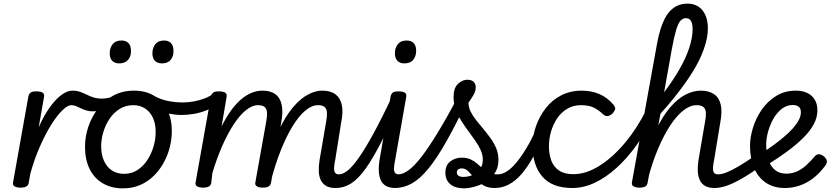

<svg xmlns="http://www.w3.org/2000/svg" viewBox="-20 -1018 4621 1057"><path d="M92 15Q73 15 60.5 8Q48 1 52 -15L136 -486Q140 -503 149.5 -509Q159 -515 179 -515Q206 -515 216 -507Q226 -499 222 -482L193 -317Q216 -369 240.5 -407Q265 -445 289.5 -470Q314 -495 336.5 -507Q359 -519 378 -519Q397 -519 405 -507Q413 -495 412 -479Q411 -463 401 -451Q391 -439 372 -439Q353 -439 324.5 -412Q296 -385 264 -334.5Q232 -284 201 -214.5Q170 -145 147 -62L138 -11Q136 2 125 8.5Q114 15 92 15Z M490 -405Q471 -405 455 -410Q439 -415 425 -422Q411 -429 398.5 -434Q386 -439 373 -439Q354 -439 345.5 -451Q337 -463 338 -479Q339 -495 349 -507Q359 -519 378 -519Q402 -519 420.5 -512.5Q439 -506 457 -497Q475 -488 495.5 -481.5Q516 -475 542 -475Q554 -475 574.5 -478.5Q595 -482 605 -487Q615 -492 623.5 -487.5Q632 -483 635.5 -474Q639 -465 638 -456Q637 -447 627 -442Q610 -433 586.5 -424.5Q563 -416 538 -410.5Q513 -405 490 -405Z M657 19Q593 19 545.5 -9Q498 -37 473 -88.5Q448 -140 448 -209Q448 -265 466 -319.5Q484 -374 519 -419.5Q554 -465 604 -492Q654 -519 718 -519Q782 -519 829 -490.5Q876 -462 901 -412Q926 -362 926 -297Q926 -254 915 -209Q904 -164 881.5 -123Q859 -82 826.5 -50Q794 -18 751.5 0.5Q709 19 657 19ZM663 -61Q704 -61 736 -81.5Q768 -102 790.5 -136Q813 -170 825 -210.5Q837 -251 837 -292Q837 -337 821.5 -370Q806 -403 778.5 -421Q751 -439 714 -439Q672 -439 639 -418.5Q606 -398 583.5 -364.5Q561 -331 549 -291.5Q537 -252 537 -213Q537 -167 552.5 -132.5Q568 -98 596.5 -79.5Q625 -61 663 -61Z M980 -385Q942 -385 896.5 -395.5Q851 -406 796 -439Q786 -444 784.5 -455.5Q783 -467 788 -478.5Q793 -490 802 -495Q811 -500 822 -494Q861 -471 903 -462.5Q945 -454 987 -454Q1017 -454 1049 -460Q1081 -466 1110 -477.5Q1139 -489 1158 -506Q1168 -514 1177.5 -510Q1187 -506 1194 -496Q1201 -486 1200.5 -474Q1200 -462 1190 -454Q1157 -427 1120 -412Q1083 -397 1047 -391Q1011 -385 980 -385Z M636 -669Q612 -669 598 -683Q584 -697 584 -725Q584 -754 600 -774.5Q616 -795 649 -795Q673 -795 687 -781Q701 -767 701 -738Q702 -709 685.5 -689Q669 -669 636 -669ZM871 -669Q847 -669 833 -683Q819 -697 819 -725Q819 -754 835 -774.5Q851 -795 884 -795Q907 -795 921 -781Q935 -767 935 -738Q936 -709 920 -689Q904 -669 871 -669Z M1827 17Q1794 17 1774.5 5Q1755 -7 1745.5 -27.5Q1736 -48 1735 -75.5Q1734 -103 1739 -135L1776 -351Q1781 -378 1780 -397.5Q1779 -417 1768 -428Q1757 -439 1730 -439Q1696 -439 1660 -408.5Q1624 -378 1590 -322Q1556 -266 1526.5 -192Q1497 -118 1474 -32L1437 -31Q1459 -157 1494 -249Q1529 -341 1572.5 -401Q1616 -461 1663 -490Q1710 -519 1754 -519Q1800 -519 1827 -498.5Q1854 -478 1862 -439Q1870 -400 1858 -342L1826 -141Q1816 -94 1820.5 -76Q1825 -58 1846 -58Q1860 -58 1867 -46.5Q1874 -35 1872 -20.5Q1870 -6 1859 5.5Q1848 17 1827 17ZM1097 15Q1078 15 1065.5 8Q1053 1 1057 -15L1141 -486Q1145 -503 1154.5 -509Q1164 -515 1184 -515Q1211 -515 1221 -507Q1231 -499 1227 -482L1200 -322Q1225 -373 1252.5 -410.5Q1280 -448 1308.5 -472Q1337 -496 1366.5 -507.5Q1396 -519 1424 -519Q1470 -519 1496.5 -499Q1523 -479 1531 -439.5Q1539 -400 1528 -342L1472 -11Q1469 2 1458.5 8.5Q1448 15 1426 15Q1407 15 1394.5 8Q1382 1 1386 -15L1446 -351Q1451 -378 1450 -397.5Q1449 -417 1438 -428Q1427 -439 1400 -439Q1368 -439 1333.5 -411Q1299 -383 1266 -332.5Q1233 -282 1203 -213.5Q1173 -145 1149 -65L1143 -11Q1141 2 1130 8.5Q1119 15 1097 15Z M1828 17Q1814 17 1807 5.5Q1800 -6 1801.5 -20.5Q1803 -35 1814 -46.5Q1825 -58 1846 -58Q1868 -58 1895 -80Q1922 -102 1957 -152Q1992 -202 2037.5 -285.5Q2083 -369 2142 -493Q2149 -506 2163 -506Q2177 -506 2187 -496.5Q2197 -487 2191 -474Q2129 -333 2080.5 -238.5Q2032 -144 1991.5 -88Q1951 -32 1912 -7.5Q1873 17 1828 17Z M2158 17Q2125 17 2105 5.5Q2085 -6 2076 -26.5Q2067 -47 2065.5 -75Q2064 -103 2069 -135L2130 -486Q2134 -503 2143.5 -509Q2153 -515 2173 -515Q2200 -515 2210 -507Q2220 -499 2216 -482L2156 -141Q2146 -93 2150.5 -75.5Q2155 -58 2176 -58Q2190 -58 2197 -46.5Q2204 -35 2202.5 -20.5Q2201 -6 2190 5.5Q2179 17 2158 17ZM2206 -669Q2182 -669 2168 -683Q2154 -697 2154 -725Q2154 -754 2170 -774.5Q2186 -795 2219 -795Q2243 -795 2257 -781Q2271 -767 2271 -738Q2271 -709 2255 -689Q2239 -669 2206 -669Z M2153 17Q2134 17 2127.5 5.5Q2121 -6 2124.5 -20.5Q2128 -35 2140 -46.5Q2152 -58 2171 -58Q2198 -58 2229.5 -81Q2261 -104 2300.5 -155Q2340 -206 2391.5 -290.5Q2443 -375 2508 -499Q2515 -513 2529.5 -511.5Q2544 -510 2554 -500Q2564 -490 2558 -476Q2493 -338 2439.5 -243Q2386 -148 2339.5 -91Q2293 -34 2248 -8.5Q2203 17 2153 17Z M2536 19Q2487 19 2459.5 -3.5Q2432 -26 2432 -68Q2432 -108 2458.5 -129Q2485 -150 2521 -150Q2551 -150 2571 -140.5Q2591 -131 2606.5 -117.5Q2622 -104 2637 -90.5Q2652 -77 2672 -67.5Q2692 -58 2721 -58Q2735 -58 2742 -46.5Q2749 -35 2747.5 -20.5Q2746 -6 2735.5 5.5Q2725 17 2703 17Q2664 17 2638 0.5Q2612 -16 2593.5 -37Q2575 -58 2558.5 -74.5Q2542 -91 2522 -91Q2510 -91 2502.5 -85.5Q2495 -80 2495 -69Q2495 -56 2505 -50Q2515 -44 2531 -44Q2550 -44 2568.5 -49.5Q2587 -55 2603 -66.5Q2619 -78 2628.5 -96.5Q2638 -115 2638 -140Q2638 -165 2626.5 -191Q2615 -217 2596.5 -243.5Q2578 -270 2557.5 -297.5Q2537 -325 2518.5 -354.5Q2500 -384 2488.5 -416Q2477 -448 2477 -483Q2477 -534 2501.5 -556.5Q2526 -579 2552 -579Q2577 -579 2588 -567Q2599 -555 2599 -537Q2599 -516 2586 -494Q2573 -472 2559 -453Q2559 -428 2571 -403.5Q2583 -379 2602 -355.5Q2621 -332 2641.5 -307.5Q2662 -283 2681 -256.5Q2700 -230 2712 -201Q2724 -172 2724 -138Q2724 -100 2708.5 -72.5Q2693 -45 2669 -27Q2645 -9 2619 1Q2593 11 2570.5 15Q2548 19 2536 19Z M2703 17Q2689 17 2682 5.5Q2675 -6 2676.5 -20.5Q2678 -35 2689 -46.5Q2700 -58 2721 -58Q2744 -58 2769.5 -74Q2795 -90 2821.5 -121.5Q2848 -153 2876 -199Q2904 -245 2932 -306Q2938 -319 2951.5 -319Q2965 -319 2975 -310Q2985 -301 2979 -287Q2947 -211 2915 -153.5Q2883 -96 2850 -58.5Q2817 -21 2780.5 -2Q2744 17 2703 17Z M3131 17Q3020 17 2966 -45.5Q2912 -108 2912 -215Q2912 -271 2931 -324.5Q2950 -378 2984.5 -422.5Q3019 -467 3069.5 -493Q3120 -519 3183 -519Q3236 -519 3280 -500Q3324 -481 3357 -442Q3370 -426 3366 -415Q3362 -404 3351 -392Q3338 -381 3325.5 -379Q3313 -377 3300 -389Q3277 -411 3250 -425Q3223 -439 3178 -439Q3136 -439 3102.5 -419Q3069 -399 3047 -366Q3025 -333 3013.5 -293.5Q3002 -254 3002 -213Q3002 -169 3015 -134Q3028 -99 3058 -79Q3088 -59 3136 -59Q3150 -59 3156.5 -47.5Q3163 -36 3162 -21Q3161 -6 3153 5.5Q3145 17 3131 17Z M3131 17Q3117 17 3110.5 5.5Q3104 -6 3105 -21Q3106 -36 3114 -47.5Q3122 -59 3136 -59Q3206 -59 3279.5 -105Q3353 -151 3420.5 -231.5Q3488 -312 3539 -415Q3548 -432 3561 -430.5Q3574 -429 3582 -417.5Q3590 -406 3581 -387Q3539 -296 3486.5 -222Q3434 -148 3375 -94.5Q3316 -41 3254.5 -12Q3193 17 3131 17Z M3914 17Q3881 17 3861 5Q3841 -7 3832 -27.5Q3823 -48 3821.5 -75.5Q3820 -103 3825 -135L3862 -351Q3867 -378 3866 -397.5Q3865 -417 3853.5 -428Q3842 -439 3815 -439Q3779 -439 3742 -410Q3705 -381 3669.5 -327Q3634 -273 3602.5 -198.5Q3571 -124 3547 -33L3530 -126Q3557 -230 3592.5 -304.5Q3628 -379 3669 -426.5Q3710 -474 3753 -496.5Q3796 -519 3838 -519Q3881 -519 3909.5 -500.5Q3938 -482 3947.5 -443Q3957 -404 3945 -342L3912 -141Q3902 -94 3906.5 -76Q3911 -58 3933 -58Q3947 -58 3953.5 -46.5Q3960 -35 3958.5 -20.5Q3957 -6 3946 5.5Q3935 17 3914 17ZM3499 15Q3480 15 3468 8Q3456 1 3459 -15L3596 -771Q3617 -890 3657.5 -944Q3698 -998 3765 -998Q3800 -998 3825 -981.5Q3850 -965 3863.5 -934.5Q3877 -904 3877 -862Q3877 -836 3871.5 -808Q3866 -780 3855.5 -749.5Q3845 -719 3829 -686.5Q3813 -654 3791.5 -619.5Q3770 -585 3743.5 -548.5Q3717 -512 3685 -472.5Q3653 -433 3616 -392L3545 -11Q3543 2 3532.5 8.5Q3522 15 3499 15ZM3636 -510Q3661 -543 3682 -574.5Q3703 -606 3720.5 -636.5Q3738 -667 3751.5 -696.5Q3765 -726 3774 -753.5Q3783 -781 3788 -807Q3793 -833 3793 -857Q3793 -878 3789 -891Q3785 -904 3777 -911Q3769 -918 3756 -918Q3739 -918 3726 -903.5Q3713 -889 3702 -852Q3691 -815 3679 -750Z M3914 17Q3900 17 3893 5.5Q3886 -6 3887.5 -20.5Q3889 -35 3900 -46.5Q3911 -58 3932 -58Q3952 -58 3980 -69Q4008 -80 4048 -103.5Q4088 -127 4144 -166Q4157 -174 4168 -170Q4179 -166 4184.5 -154.5Q4190 -143 4188 -129Q4186 -115 4172 -105Q4108 -60 4060.5 -33Q4013 -6 3977.5 5.5Q3942 17 3914 17Z M4302 17Q4238 17 4195 -13Q4152 -43 4130.5 -95Q4109 -147 4109 -215Q4109 -261 4125 -314Q4141 -367 4173 -413.5Q4205 -460 4252.5 -489.5Q4300 -519 4362 -519Q4397 -519 4423.5 -506.5Q4450 -494 4465 -470Q4480 -446 4480 -411Q4480 -370 4458.5 -331.5Q4437 -293 4399 -256Q4361 -219 4312.5 -183.5Q4264 -148 4208 -113L4170 -171Q4201 -192 4239 -219.5Q4277 -247 4311.5 -278Q4346 -309 4367.5 -340.5Q4389 -372 4389 -399Q4389 -422 4376.5 -431Q4364 -440 4345 -440Q4311 -440 4283.5 -418.5Q4256 -397 4237 -363Q4218 -329 4208 -291.5Q4198 -254 4198 -223Q4198 -173 4210.5 -137Q4223 -101 4247.5 -81.5Q4272 -62 4309 -62Q4343 -62 4370.5 -75.5Q4398 -89 4421 -110.5Q4444 -132 4465 -157Q4477 -171 4491.5 -168.5Q4506 -166 4518 -155Q4530 -144 4532 -132.5Q4534 -121 4524 -107Q4490 -61 4453 -34Q4416 -7 4378 5Q4340 17 4302 17Z"/></svg>

Font: Playwrite DE VA
Style: Regular
Weight: 400
Designer: Veronika Burian, José Scaglione
Foundry: TypeTogether
Version: Version 1.002